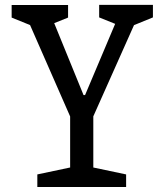

<svg xmlns="http://www.w3.org/2000/svg" viewBox="-20 -750 660 770"><path d="M82.3 -691.2 118.5 -642.2 26.7 -679.5V-730H253V-679.5L165 -644.2L183.5 -691.2L315 -368.8H321.2L458.5 -693.8L465.7 -644.7L377.7 -680.2V-730.5H593.3V-680.2L500.3 -642.2L537.3 -693.8L347 -267.2H268.2ZM129.7 -50.5 283.7 -83 261.3 -41.5V-308H354.2V-41.5L331.8 -83L485.8 -50.5V0H129.7Z"/></svg>

Font: Monaspace Xenon Var ExtraLight
Style: Regular
Weight: 200
Designer: Riley Cran and the Lettermatic Team
Version: Version 1.200 (Monaspace Xenon Var)